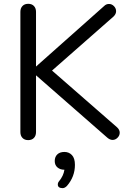

<svg xmlns="http://www.w3.org/2000/svg" viewBox="-20 -730 668 1007"><path d="M543 -7.8 168.9 -335V-37.1Q168.9 -18.1 158 -6.6Q147 4.9 127.9 4.9Q108.9 4.9 97.9 -6.6Q86.9 -18.1 86.9 -37.1V-668Q86.9 -687 97.9 -698.5Q108.9 -710 127.9 -710Q147 -710 158 -698.5Q168.9 -687 168.9 -668V-380.9L525.9 -698.2Q537.1 -709.5 552 -709.2Q566.9 -709 577.9 -697.5Q588.9 -686 588.9 -671.4Q588.9 -656.7 576.2 -644L252.9 -359.9L594.2 -62Q607.9 -49.3 607.9 -34.2Q607.9 -19 596.4 -7.6Q585 3.9 570.8 3.9Q556.6 3.9 543 -7.8ZM373 134.8Q373 196.8 331.1 245.1Q319.8 256.8 308.1 256.8Q283.2 256.3 283.2 237.8Q283.2 228 290 220.2Q313 192.4 317.9 160.2H316.9Q295.9 160.2 281.5 148.2Q267.1 136.2 267.1 114.5Q267.1 92.8 280.5 79.8Q293.9 66.9 317.9 66.9Q341.8 66.9 357.4 83.5Q373 100.1 373 134.8Z"/></svg>

Font: Nunito-Regular
Style: Regular
Weight: 400
Designer: Vernon Adams
Foundry: newtypography
Version: Version 3.000